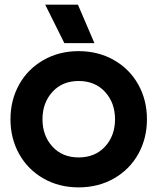

<svg xmlns="http://www.w3.org/2000/svg" viewBox="-20 -791 675 823"><path d="M316.9 -571.8Q401.4 -571.8 468.5 -533.4Q535.6 -495.1 572.8 -428.5Q609.9 -361.8 609.9 -279.8Q609.9 -197.8 572.8 -131.1Q535.6 -64.5 468.5 -26.1Q401.4 12.2 316.9 12.2Q232.9 12.2 166 -26.1Q99.1 -64.5 62 -131.1Q24.9 -197.8 24.9 -279.8Q24.9 -361.8 62 -428.5Q99.1 -495.1 166 -533.4Q232.9 -571.8 316.9 -571.8ZM316.9 -116.2Q387.7 -116.2 430.4 -162.8Q473.1 -209.5 473.1 -279.8Q473.1 -350.1 430.4 -397Q387.7 -443.8 316.9 -443.8Q247.1 -443.8 204.6 -397Q162.1 -350.1 162.1 -279.8Q162.1 -209.5 204.6 -162.8Q247.1 -116.2 316.9 -116.2ZM173.8 -771H314L384.8 -606H255.9Z"/></svg>

Font: TASA Explorer
Style: Bold
Weight: 700
Designer: Weizhong Zhang
Foundry: Local Remote
Version: Version 1.000;Glyphs 3.1.2 (3151)